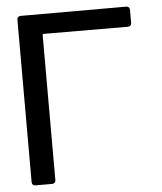

<svg xmlns="http://www.w3.org/2000/svg" viewBox="-51 -745 666 790"><g transform="rotate(-5 282.0 -350.0)"><path d="M499 -617 152 -618Q147 -618 147 -613V-15Q147 -8 143 -4Q139 0 132 0H64Q57 0 53 -4Q49 -8 49 -15V-685Q49 -692 53 -696Q57 -700 64 -700H499Q506 -700 510 -696Q514 -692 514 -685V-632Q514 -625 510 -621Q506 -617 499 -617Z"/></g></svg>

Font: Barlow_Medium_SS
Style: Regular
Weight: 500
Designer: Jeremy Tribby
Foundry: Jeremy Tribby
Version: Version 1.101 August 23, 2024